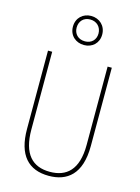

<svg xmlns="http://www.w3.org/2000/svg" viewBox="-143 -1061 841 1151"><g transform="rotate(15 277.0 -486.0)"><path d="M278 -802C329 -802 368 -837 368 -891C368 -945 328 -982 276 -982C226 -982 186 -947 186 -892C186 -836 228 -802 278 -802ZM278 -825C234 -825 209 -855 209 -892C209 -931 234 -960 276 -960C317 -960 345 -931 345 -891C345 -852 318 -825 278 -825ZM475 -228V-714H449V-228C449 -72 379 -15 277 -15C169 -15 105 -79 105 -232V-714H79V-228C79 -66 150 10 277 10C390 10 475 -52 475 -228Z"/></g></svg>

Font: Noto Sans Myanmar UI Condensed Thin
Style: Regular
Weight: 100
Width: 3
Designer: Monotype Design Team
Foundry: Monotype Imaging Inc.
Version: Version 2.103